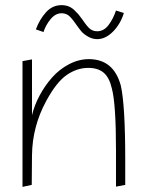

<svg xmlns="http://www.w3.org/2000/svg" viewBox="-20 -732 566 750"><path d="M301.8 -655.8Q292 -669.4 286.6 -675.8Q281.2 -682.1 270.5 -692.4Q259.8 -702.6 247.3 -707.3Q234.9 -711.9 220.2 -711.9Q185.1 -711.9 159.9 -684.3Q134.8 -656.7 120.1 -617.2L149.9 -606.9Q158.7 -634.3 177.7 -657.2Q196.8 -680.2 220.2 -680.2Q235.8 -680.2 247.1 -672.1Q258.3 -664.1 276.9 -637.2Q289.6 -619.1 298.1 -609.1Q306.6 -599.1 323.7 -589.1Q340.8 -579.1 359.9 -579.1Q392.1 -579.1 421.4 -608.6Q450.7 -638.2 463.9 -681.2L433.1 -690.9Q422.4 -658.7 404.1 -634.3Q385.7 -609.9 359.9 -609.9Q343.8 -609.9 332.3 -618.7Q320.8 -627.4 301.8 -655.8ZM105 -500 67.9 -493.2V-2L104 -9.8L105 -126Q106.4 -237.8 160.2 -336.9Q200.2 -411.1 240.5 -439Q280.8 -466.8 324.2 -466.8Q362.8 -466.8 385 -448Q407.2 -429.2 417 -386.2Q433.1 -325.7 433.1 -144V-2.9L469.2 -9.8V-108.9Q469.2 -319.8 452.1 -397Q424.3 -501 327.1 -501Q287.6 -501 249.8 -481.2Q211.9 -461.4 183.6 -429.4Q155.3 -397.5 134.8 -359.1Q114.3 -320.8 105 -282.2Z"/></svg>

Font: Comic Neue Angular Light
Style: Regular
Weight: 300
Designer: Craig Rozynski
Foundry: Craig Rozynski
Version: Version 2.003